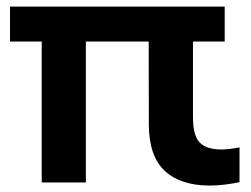

<svg xmlns="http://www.w3.org/2000/svg" viewBox="-20 -566 780 596"><path d="M631 10Q540.5 10 491.5 -35.5Q442.5 -81 442 -179L441.5 -486.5H579V-202.5Q579 -145 600 -123.5Q621 -102 667.5 -102Q680.5 -102 694.2 -103.8Q708 -105.5 723.5 -108.5V-0.5Q705 3.5 679.8 6.8Q654.5 10 631 10ZM109.5 0.5V-487H246.5V0.5ZM11 -437V-545.5H677.5V-437Z"/></svg>

Font: Encode Sans SC SemiExpanded SemiBold
Style: Regular
Weight: 600
Width: 6
Designer: Multiple Designers
Foundry: Impallari Type
Version: Version 3.002